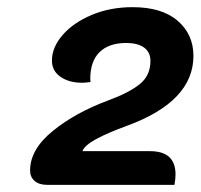

<svg xmlns="http://www.w3.org/2000/svg" viewBox="-20 -916 560 536"><path d="M64 -440Q64 -499 127.5 -550.5Q191 -602 283 -636Q340 -657 370 -681Q400 -705 400 -746Q400 -770 382.5 -783Q365 -796 332 -796Q284 -796 258 -770.5Q232 -745 232 -696Q232 -690 233 -687Q217 -685 209 -685Q173 -685 149 -701.5Q125 -718 125 -747Q125 -784 155 -818.5Q185 -853 236.5 -874.5Q288 -896 350 -896Q432 -896 476 -858Q520 -820 520 -760Q520 -633 335 -565Q280 -545 248 -527.5Q216 -510 210 -494H399Q470 -494 470 -429Q470 -416 467 -400H111Q89 -400 76.5 -411Q64 -422 64 -440Z"/></svg>

Font: K2D SemiBold
Style: Italic
Weight: 600
Italic angle: -10°
Designer: Katatrad Aksorn Co.,Ltd.
Foundry: Cadson Demak Co.,Ltd.
Version: Version 1.000; ttfautohint (v1.6)